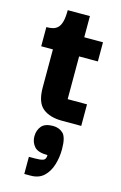

<svg xmlns="http://www.w3.org/2000/svg" viewBox="-124 -573 582 920"><g transform="rotate(15 167.0 -113.0)"><path d="M203 0Q143 0 108 -28Q73 -56 73 -130V-332H203V-107H299V0ZM15 -319V-414Q33 -414 47 -417.5Q61 -421 71.5 -431.5Q82 -442 87.5 -463Q93 -484 93 -519H203V-414H296V-319ZM95 293V208H126Q153 208 166 203Q179 198 179 177Q131 177 113 156Q95 135 95 106Q95 76 112 55.5Q129 35 169 35Q199 35 219 53.5Q239 72 239 132Q239 173 227.5 210Q216 247 191.5 270Q167 293 126 293Z"/></g></svg>

Font: Darker Grotesque Light Black
Style: Regular
Weight: 900
Version: Version 1.000;gftools[0.9.28]